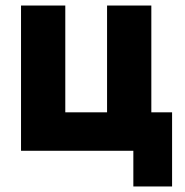

<svg xmlns="http://www.w3.org/2000/svg" viewBox="-20 -545 668 694"><path d="M462 129V0H56V-525H216V-139H367V-525H527V-139H602V129Z"/></svg>

Font: Raleway ExtraBold
Style: Regular
Weight: 800
Designer: Matt McInerney, Pablo Impallari, Rodrigo Fuenzalida
Foundry: Matt McInerney, Pablo Impallari, Rodrigo Fuenzalida
Version: Version 4.026